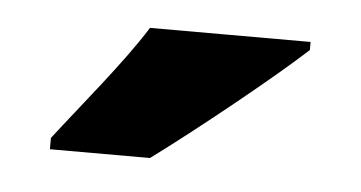

<svg xmlns="http://www.w3.org/2000/svg" viewBox="-28 -804 445 237"><g transform="rotate(5 194.5 -686.0)"><path d="M349 -756V-766H150C122 -721 73 -663 40 -620V-606H164C217 -645 309 -719 349 -756Z"/></g></svg>

Font: Noto Sans Thai SemCond Blk
Style: Regular
Weight: 900
Width: 4
Designer: Monotype Design Team
Foundry: Monotype Imaging Inc.
Version: Version 2.002